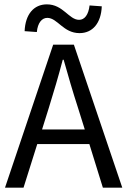

<svg xmlns="http://www.w3.org/2000/svg" viewBox="-20 -861 584 881"><path d="M197 -779C244 -779 270 -709 345 -709C405 -709 444 -755 447 -832L391 -836C386 -793 368 -770 343 -770C296 -770 270 -841 195 -841C135 -841 96 -795 93 -718L149 -714C153 -756 172 -779 197 -779ZM452 0H541L319 -656H224L3 0H88L151 -200H390ZM173 -267 204 -366C227 -440 248 -511 268 -587H272C293 -512 314 -440 338 -366L369 -267Z"/></svg>

Font: Cambridge Sans
Style: Regular
Weight: 400
Version: Version 2.020;PS 002.020;hotconv 1.0.88;makeotf.lib2.5.64775